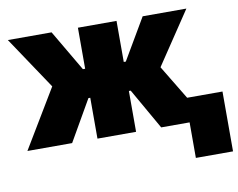

<svg xmlns="http://www.w3.org/2000/svg" viewBox="-77 -632 1120 904"><g transform="rotate(-10 483.5 -180.0)"><path d="M181.6 -279.3 13.7 -530.3H222.7L337.9 -334H348.6V-530.3H533.2V-334H543L658.2 -530.3H867.2L699.2 -279.3L797.9 -116.2H966.8V169.9H789.1V0H653.3L542 -195.3H533.2V0H348.6V-195.3H339.8L227.5 0H13.7Z"/></g></svg>

Font: Pretendard JP Black
Style: Regular
Weight: 900
Designer: Base glyphs from Inter by Rasmus Andersson; Hangeul glyphs from Noto Sans CJK(Source Han Sans) by Jang Soo-young and Kan
Foundry: Kil Hyung-jin
Version: Version 1.309